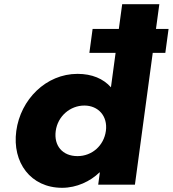

<svg xmlns="http://www.w3.org/2000/svg" viewBox="-20 -880 823 915"><path d="M421.3 -742 405.9 -628H530.9L508.7 -464C472.3 -505 418.4 -528 349.4 -528C199.4 -528 77.9 -406 57.6 -256C37.3 -106 126 15 276 15C346 15 410.2 -16 453.8 -58H455.8L448 0H623L707.9 -628H767.9L783.3 -742H723.3L739.3 -860H562.3L546.3 -742ZM245.6 -256C255.2 -327 315 -377 382 -377C448 -377 494.2 -327 484.6 -256C475.1 -186 418.4 -136 349.4 -136C277.4 -136 236.1 -186 245.6 -256Z"/></svg>

Font: Hussar Techniczny
Style: Bold 
Weight: 700
Foundry: Cannot Into Space Fonts
Version: Version 0.77